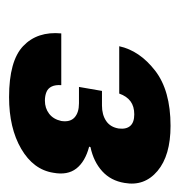

<svg xmlns="http://www.w3.org/2000/svg" viewBox="-6 -748 405 434"><g transform="rotate(90 197.0 -530.5)"><path d="M199 -348Q117 -348 83.5 -380Q50 -412 55 -466H172Q171 -453 175 -444.5Q179 -436 187.5 -432.5Q196 -429 207 -429Q224 -429 236.5 -438.5Q249 -448 253 -466Q256 -486 245 -496Q234 -506 213 -506H176L185 -558H218Q239 -558 253 -567.5Q267 -577 270 -596Q272 -613 264 -622Q256 -631 238 -631Q220 -631 208.5 -622.5Q197 -614 191 -597H84Q94 -643 139 -678Q184 -713 264 -713Q331 -713 366 -683.5Q401 -654 393 -609Q388 -578 366.5 -558.5Q345 -539 312 -532L311 -529Q345 -520 360.5 -500Q376 -480 370 -448Q363 -403 316 -375.5Q269 -348 199 -348Z"/></g></svg>

Font: DM Sans 16pt Black
Style: Italic
Weight: 900
Italic angle: -10°
Version: Version 4.004;gftools[0.9.30]